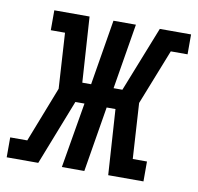

<svg xmlns="http://www.w3.org/2000/svg" viewBox="-105 -597 685 665"><g transform="rotate(10 237.5 -265.0)"><path d="M-40 0V-70H20L96 -265L84 -460H34V-530H158L173 -300H204L242 -530H321L283 -300H314L405 -530H515V-460H456L379 -265L391 -70H441V0H317L302 -230H271L233 0H154L193 -230H161L71 0Z"/></g></svg>

Font: Iosevka Slab
Style: Italic
Weight: 400
Italic angle: -9°
Monospace: yes
Designer: Belleve Invis
Foundry: Belleve Invis
Version: Version 11.1.0; ttfautohint (v1.8.3)